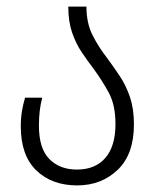

<svg xmlns="http://www.w3.org/2000/svg" viewBox="-20 -552 473 582"><path d="M214 10Q137 10 90 -35.5Q43 -81 43 -169Q43 -194 46.5 -215Q50 -236 56 -256H108Q103 -237 100.5 -216.5Q98 -196 98 -171Q98 -102 129.5 -70Q161 -38 213 -38Q269 -38 299.5 -73.5Q330 -109 330 -176Q330 -234 309.5 -271.5Q289 -309 264 -343Q245 -368 227.5 -394Q210 -420 198.5 -453.5Q187 -487 187 -532H242Q242 -482 260.5 -445.5Q279 -409 304 -377Q324 -350 343 -321.5Q362 -293 374 -257.5Q386 -222 386 -175Q386 -84 336.5 -37Q287 10 214 10Z"/></svg>

Font: Noto Sans Georgian Condensed Light
Style: Regular
Weight: 300
Width: 3
Designer: Monotype Design Team, Akaki Razmadze
Foundry: Google LLC
Version: Version 2.005; ttfautohint (v1.8.4.7-5d5b)